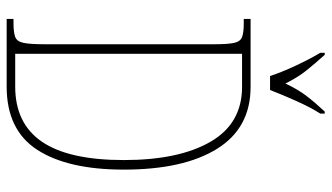

<svg xmlns="http://www.w3.org/2000/svg" viewBox="-224 -746 971 562"><g transform="rotate(90 261.0 -465.5)"><path d="M36 0V-20H48Q75 -20 88.5 -25Q102 -30 106 -49.5Q110 -69 110 -110V-609Q110 -648 106 -666Q102 -684 89 -689Q76 -694 49 -694H36V-714H235Q355 -714 416 -616Q477 -518 477 -343Q477 -179 419 -89.5Q361 0 234 0ZM234 -25Q342 -25 395.5 -103.5Q449 -182 449 -343Q449 -504 395.5 -596.5Q342 -689 235 -689H138V-25ZM203 -771Q192 -805 172 -847.5Q152 -890 135 -918V-931H141Q168 -901 187.5 -876.5Q207 -852 225 -816Q242 -852 260.5 -876.5Q279 -901 307 -931H313V-918Q295 -890 276 -847.5Q257 -805 244 -771Z"/></g></svg>

Font: Noto Serif Myanmar ExtraCondensed Thin
Style: Regular
Weight: 100
Width: 2
Designer: Ben Mitchell and the Monotype Design Team
Foundry: Monotype Imaging Inc.
Version: Version 2.106; ttfautohint (v1.8.4.7-5d5b)